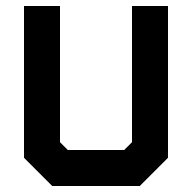

<svg xmlns="http://www.w3.org/2000/svg" viewBox="-20 -620 580 640"><path d="M60 -600H180V-146L206 -120H394L420 -146V-600H540V-94L446 0H154L60 -94Z"/></svg>

Font: SOV_raksil
Style: bold
Weight: 700
Version: Version 1.00